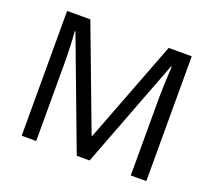

<svg xmlns="http://www.w3.org/2000/svg" viewBox="-120 -873 1148 1032"><g transform="rotate(20 453.5 -357.0)"><path d="M485.8 0 724.1 -625H728C723.6 -549.8 721.2 -487.8 721.2 -439V0H810.1V-713.9H678.2L454.1 -128.9H450.2L230 -713.9H97.2V0H180.2V-433.1C180.2 -509.8 177.7 -573.7 172.9 -626H176.8L412.1 0Z"/></g></svg>

Font: Noto Reveo Sans
Style: Regular
Weight: 400
Designer: Monotype Design team
Foundry: Monotype Imaging Inc.
Version: Version 1.04